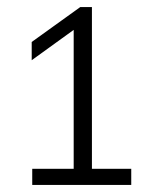

<svg xmlns="http://www.w3.org/2000/svg" viewBox="-20 -830 425 542"><path d="M188 -318.5V-771.5L206.5 -759L69.5 -660V-711.5L206.5 -810H239.5V-318.5ZM71 -308V-353.5H350.5V-308Z"/></svg>

Font: Encode Sans Condensed Thin Light
Style: Regular
Weight: 300
Version: Version 3.002